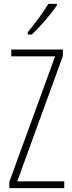

<svg xmlns="http://www.w3.org/2000/svg" viewBox="-20 -969 371 989"><path d="M273 -941V-949H229C198 -898 166 -856 123 -803V-791H144C184 -828 241 -894 273 -941ZM311 0V-35H69L304 -681V-714H38V-679H264L28 -32V0Z"/></svg>

Font: Noto Sans Ethiopic ExtraCondensed ExtraLight
Style: Regular
Weight: 200
Width: 2
Designer: Monotype Design Team
Foundry: Monotype Imaging Inc.
Version: Version 2.102